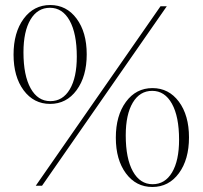

<svg xmlns="http://www.w3.org/2000/svg" viewBox="-20 -740 807 765"><path d="M122.5 0 619.5 -715H644.5L147.5 0ZM179.5 -326Q114.5 -326 74.2 -380.2Q34 -434.5 34 -522.5Q34 -610.5 74.2 -665.2Q114.5 -720 180 -720Q245 -720 285.2 -665.8Q325.5 -611.5 325.5 -523.5Q325.5 -435.5 285.2 -380.8Q245 -326 179.5 -326ZM180.5 -337Q230 -337 258 -384Q286 -431 286 -514.5Q286 -606.5 257.5 -657.8Q229 -709 179 -709Q129.5 -709 101.5 -662Q73.5 -615 73.5 -531.5Q73.5 -439.5 102 -388.2Q130.5 -337 180.5 -337ZM587 5Q522 5 481.8 -49.2Q441.5 -103.5 441.5 -191.5Q441.5 -279.5 481.8 -334.2Q522 -389 587.5 -389Q652.5 -389 692.8 -334.8Q733 -280.5 733 -192.5Q733 -104.5 692.8 -49.8Q652.5 5 587 5ZM588 -6Q637.5 -6 665.5 -53Q693.5 -100 693.5 -183.5Q693.5 -275.5 665 -326.8Q636.5 -378 586.5 -378Q537 -378 509 -331Q481 -284 481 -200.5Q481 -108.5 509.5 -57.2Q538 -6 588 -6Z"/></svg>

Font: Newsreader 72pt ExtraLight
Style: Regular
Weight: 275
Designer: Hugues Gentile
Foundry: Production Type
Version: Version 1.003; ttfautohint (v1.8.3)